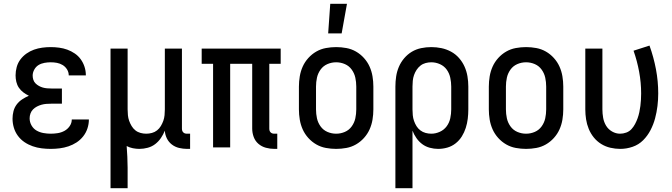

<svg xmlns="http://www.w3.org/2000/svg" viewBox="-20 -776 3540 1011"><path d="M247 8Q223 8 199 5Q175 2 152 -6Q129 -14 109 -27.5Q89 -41 74.5 -60.5Q60 -80 53 -103.5Q46 -127 46 -151Q46 -171 51 -190.5Q56 -210 68 -226Q80 -242 97 -253Q114 -264 132 -272Q117 -279 103 -289.5Q89 -300 79.5 -314Q70 -328 66 -345Q62 -362 62 -379Q62 -401 68 -423Q74 -445 87.5 -463Q101 -481 119.5 -494Q138 -507 159 -514.5Q180 -522 202.5 -525Q225 -528 247 -528Q269 -528 291.5 -525Q314 -522 334.5 -514.5Q355 -507 373.5 -494.5Q392 -482 405 -464Q418 -446 425 -424.5Q432 -403 432 -381V-379H342Q342 -396 333 -410.5Q324 -425 310 -433.5Q296 -442 280 -445Q264 -448 247 -448Q231 -448 214 -445Q197 -442 183 -433.5Q169 -425 160.5 -409.5Q152 -394 152 -378Q152 -367 155.5 -356Q159 -345 167 -337Q175 -329 185 -323.5Q195 -318 205.5 -315Q216 -312 227.5 -311Q239 -310 250 -310H306V-230H250Q237 -230 224 -229Q211 -228 198.5 -224.5Q186 -221 174.5 -215Q163 -209 154 -200Q145 -191 140.5 -178.5Q136 -166 136 -153Q136 -133 146 -115.5Q156 -98 172.5 -88.5Q189 -79 208.5 -75.5Q228 -72 247 -72Q266 -72 284.5 -75Q303 -78 319.5 -87Q336 -96 347 -112Q358 -128 358 -147H448V-146Q448 -123 440.5 -100Q433 -77 418 -58Q403 -39 383 -26Q363 -13 340.5 -5.5Q318 2 294.5 5Q271 8 247 8Z M562 215V-520H652V-200Q652 -185 653.5 -169.5Q655 -154 660 -140Q665 -126 673 -112.5Q681 -99 693 -89.5Q705 -80 720 -76Q735 -72 750 -72Q765 -72 780 -76Q795 -80 807 -89.5Q819 -99 827 -112.5Q835 -126 840 -140Q845 -154 846.5 -169.5Q848 -185 848 -200V-520H938V-99Q938 -93 939.5 -88Q941 -83 945 -79Q949 -75 954 -73.5Q959 -72 965 -72H981V8H965Q944 8 923 3Q902 -2 885 -15Q868 -28 858.5 -47.5Q849 -67 848 -88Q840 -68 827.5 -49.5Q815 -31 797.5 -17.5Q780 -4 758 2Q736 8 714 8Q697 8 679.5 4.5Q662 1 647 -7Q649 21 650.5 50Q652 79 652 107V215Z M1425 8Q1402 8 1380 2Q1358 -4 1341 -18.5Q1324 -33 1316 -54.5Q1308 -76 1308 -99V-440H1192V0H1102V-440H1042V-520H1458V-440H1398V-99Q1398 -93 1399.5 -88Q1401 -83 1405 -79Q1409 -75 1414 -73.5Q1419 -72 1425 -72H1440V8Z M1750 8Q1723 8 1696 3Q1669 -2 1645.5 -15.5Q1622 -29 1603.5 -49.5Q1585 -70 1574 -94.5Q1563 -119 1558.5 -146Q1554 -173 1554 -200V-320Q1554 -347 1558.5 -374Q1563 -401 1574 -425.5Q1585 -450 1603.5 -470.5Q1622 -491 1645.5 -504.5Q1669 -518 1696 -523Q1723 -528 1750 -528Q1777 -528 1804 -523Q1831 -518 1854.5 -504.5Q1878 -491 1896.5 -470.5Q1915 -450 1926 -425.5Q1937 -401 1941.5 -374Q1946 -347 1946 -320V-200Q1946 -173 1941.5 -146Q1937 -119 1926 -94.5Q1915 -70 1896.5 -49.5Q1878 -29 1854.5 -15.5Q1831 -2 1804 3Q1777 8 1750 8ZM1750 -72Q1774 -72 1796 -81.5Q1818 -91 1832 -110.5Q1846 -130 1851 -153Q1856 -176 1856 -200V-320Q1856 -344 1851 -367Q1846 -390 1832 -409.5Q1818 -429 1796 -438.5Q1774 -448 1750 -448Q1726 -448 1704 -438.5Q1682 -429 1668 -409.5Q1654 -390 1649 -367Q1644 -344 1644 -320V-200Q1644 -176 1649 -153Q1654 -130 1668 -110.5Q1682 -91 1704 -81.5Q1726 -72 1750 -72ZM1708 -600 1719 -756H1807L1779 -600Z M2062 215V-320Q2062 -347 2066 -373.5Q2070 -400 2080.5 -424.5Q2091 -449 2108.5 -469.5Q2126 -490 2148.5 -503.5Q2171 -517 2197.5 -522.5Q2224 -528 2251 -528Q2278 -528 2304.5 -522.5Q2331 -517 2355 -504Q2379 -491 2397 -470.5Q2415 -450 2426 -425.5Q2437 -401 2441.5 -374Q2446 -347 2446 -320V-200Q2446 -175 2443 -150.5Q2440 -126 2432.5 -102.5Q2425 -79 2412 -58Q2399 -37 2379.5 -21.5Q2360 -6 2336 1Q2312 8 2287 8Q2265 8 2243 2Q2221 -4 2203.5 -17Q2186 -30 2173 -48.5Q2160 -67 2152 -88V215ZM2251 -72Q2274 -72 2296 -82Q2318 -92 2332 -111Q2346 -130 2351 -153.5Q2356 -177 2356 -200V-320Q2356 -343 2351 -366.5Q2346 -390 2332.5 -409Q2319 -428 2297 -438Q2275 -448 2251 -448Q2236 -448 2221 -444Q2206 -440 2194 -430.5Q2182 -421 2173.5 -408Q2165 -395 2160 -380.5Q2155 -366 2153.5 -350.5Q2152 -335 2152 -320V-200Q2152 -185 2153.5 -169.5Q2155 -154 2160 -139.5Q2165 -125 2173 -112Q2181 -99 2193.5 -89.5Q2206 -80 2221 -76Q2236 -72 2251 -72Z M2750 8Q2723 8 2696 3Q2669 -2 2645.5 -15.5Q2622 -29 2603.5 -49.5Q2585 -70 2574 -94.5Q2563 -119 2558.5 -146Q2554 -173 2554 -200V-320Q2554 -347 2558.5 -374Q2563 -401 2574 -425.5Q2585 -450 2603.5 -470.5Q2622 -491 2645.5 -504.5Q2669 -518 2696 -523Q2723 -528 2750 -528Q2777 -528 2804 -523Q2831 -518 2854.5 -504.5Q2878 -491 2896.5 -470.5Q2915 -450 2926 -425.5Q2937 -401 2941.5 -374Q2946 -347 2946 -320V-200Q2946 -173 2941.5 -146Q2937 -119 2926 -94.5Q2915 -70 2896.5 -49.5Q2878 -29 2854.5 -15.5Q2831 -2 2804 3Q2777 8 2750 8ZM2750 -72Q2774 -72 2796 -81.5Q2818 -91 2832 -110.5Q2846 -130 2851 -153Q2856 -176 2856 -200V-320Q2856 -344 2851 -367Q2846 -390 2832 -409.5Q2818 -429 2796 -438.5Q2774 -448 2750 -448Q2726 -448 2704 -438.5Q2682 -429 2668 -409.5Q2654 -390 2649 -367Q2644 -344 2644 -320V-200Q2644 -176 2649 -153Q2654 -130 2668 -110.5Q2682 -91 2704 -81.5Q2726 -72 2750 -72Z M3246 8Q3220 8 3194 2Q3168 -4 3145.5 -18Q3123 -32 3106.5 -52.5Q3090 -73 3080 -97.5Q3070 -122 3066 -148Q3062 -174 3062 -200V-520H3152V-200Q3152 -178 3156 -155.5Q3160 -133 3171.5 -114Q3183 -95 3203 -83.5Q3223 -72 3245 -72Q3262 -72 3278 -78Q3294 -84 3305 -96Q3316 -108 3324 -123Q3332 -138 3337.5 -153.5Q3343 -169 3346.5 -185.5Q3350 -202 3352 -218Q3354 -234 3355 -250.5Q3356 -267 3356 -284Q3356 -341 3345.5 -398Q3335 -455 3316 -509L3400 -536Q3422 -475 3434 -411.5Q3446 -348 3446 -284Q3446 -251 3442 -218Q3438 -185 3429.5 -153Q3421 -121 3405.5 -91Q3390 -61 3366.5 -37.5Q3343 -14 3311 -3Q3279 8 3246 8Z"/></svg>

Font: Iosevka Curly Medium
Style: Regular
Weight: 500
Monospace: yes
Designer: Belleve Invis
Foundry: Belleve Invis
Version: Version 22.1.2; ttfautohint (v1.8.4)